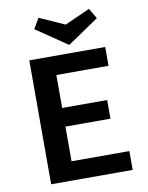

<svg xmlns="http://www.w3.org/2000/svg" viewBox="-94 -936 772 1004"><g transform="rotate(-10 292.0 -434.5)"><path d="M481 -814 315 -701 149 -814 181 -869 315 -809 449 -869ZM221 -100H528V0H95V-658H498V-558H221V-383H460V-284H221Z"/></g></svg>

Font: EauTest
Style: Bold
Weight: 700
Designer: Christian Thalmann (Catharsis Fonts)
Version: Version 0.001;PS 000.001;hotconv 1.0.88;makeotf.lib2.5.64775